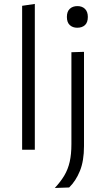

<svg xmlns="http://www.w3.org/2000/svg" viewBox="-20 -761 538 976"><path d="M92.5 0V-731.5L157 -741V0ZM258.5 194.5Q288 163 306.8 131.5Q325.5 100 334.2 61.8Q343 23.5 343 -28.5V-495.5L407 -497.5V-18.5Q407 57 386.2 108Q365.5 159 331.5 192ZM372.5 -620Q349.5 -620 334.8 -633.5Q320 -647 320 -675Q320 -702.5 334.8 -716.2Q349.5 -730 373.5 -730Q397.5 -730 412 -715.8Q426.5 -701.5 426.5 -675Q426.5 -647 412 -633.5Q397.5 -620 372.5 -620Z"/></svg>

Font: Commissioner Light
Style: Regular
Weight: 300
Designer: Kostas Bartsokas
Foundry: Kostas Bartsokas
Version: Version 1.000; ttfautohint (v1.8.3)